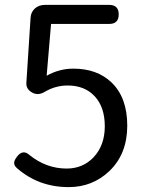

<svg xmlns="http://www.w3.org/2000/svg" viewBox="-20 -753 595 786"><path d="M261 13Q138 13 49 -65Q37 -76 38 -87Q38 -96 49 -111Q73 -143 100 -119Q169 -63 253 -63Q319 -63 363 -109Q409 -158 409 -236Q409 -314 368 -358.5Q327 -403 257 -403Q207 -403 163 -377Q135 -360 110 -375L107 -377Q86 -391 88 -415L105 -678Q106 -703 122.5 -718Q139 -733 164 -733H287H427Q466 -733 466 -694Q466 -655 427 -655H189L171 -443Q223 -472 280 -472Q377 -472 436 -416Q501 -354 501 -238.5Q501 -123 428 -53Q359 13 261 13Z"/></svg>

Font: GenSenRounded TW R
Style: Regular
Weight: 400
Version: Version 1.501;PS 1;hotconv 16.6.51;makeotf.lib2.5.65220